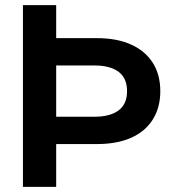

<svg xmlns="http://www.w3.org/2000/svg" viewBox="-20 -725 670 745"><path d="M155 -577H356Q434 -577 489 -552Q544 -527 573 -481Q602 -435 602 -371Q602 -308 573 -261.5Q544 -215 489 -190.5Q434 -166 356 -166H169V-272H346Q407 -272 440 -296.5Q473 -321 473 -371Q473 -422 440 -446.5Q407 -471 346 -471H155ZM198 -705V0H69V-705Z"/></svg>

Font: TikTok Sans 24pt SemiBold
Style: Regular
Weight: 600
Version: Version 4.000